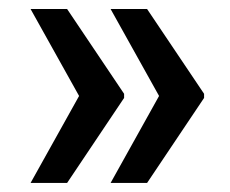

<svg xmlns="http://www.w3.org/2000/svg" viewBox="-20 -483 515 429"><path d="M48.3 -462.9H129.9L257.3 -273.4V-264.2L129.9 -74.2H48.3L156.7 -268.6ZM227.1 -462.9H308.6L436 -273.4V-264.2L308.6 -74.2H227.1L335.4 -268.6Z"/></svg>

Font: Ufes Sans SemiBold
Style: Regular
Weight: 600
Designer: Ricardo Esteves & Filipe Motta
Foundry: ProDesignUfes - Ricardo Esteves, Filipe Motta (This is a derivative work, based on Roboto family, by Christian Robertson
Version: Version 2.0